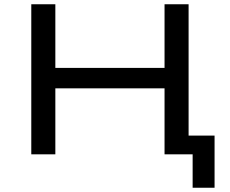

<svg xmlns="http://www.w3.org/2000/svg" viewBox="-20 -725 1079 902"><path d="M885 157V0H755V-88H988V157ZM127 0V-705H240V-406H753V-705H866V0H753V-310H240V0Z"/></svg>

Font: Nunito Sans 7pt Expanded Medium
Style: Regular
Weight: 500
Width: 7
Designer: Vernon Adams
Foundry: Vernon Adams
Version: Version 3.101;gftools[0.9.27]